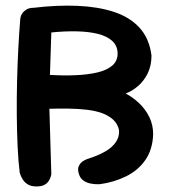

<svg xmlns="http://www.w3.org/2000/svg" viewBox="-20 -674 612 692"><path d="M111 -2Q93 -2 81 -9Q69 -16 62.5 -26.5Q56 -37 53.5 -44.5Q51 -52 51 -52Q46 -92 43.5 -145.5Q41 -199 40.5 -259Q40 -319 41.5 -380.5Q43 -442 46 -499.5Q49 -557 53 -605Q53 -605 54 -611.5Q55 -618 60 -625.5Q65 -633 75 -639.5Q85 -646 102 -646Q185 -656 258.5 -653Q332 -650 389.5 -631.5Q447 -613 482.5 -574.5Q518 -536 526 -474Q526 -437 512 -409Q498 -381 476.5 -363Q455 -345 433 -337Q458 -324 481 -302.5Q504 -281 518 -252.5Q532 -224 532 -190Q530 -135 504 -97.5Q478 -60 434.5 -38.5Q391 -17 339 -10Q339 -10 329.5 -10Q320 -10 306.5 -12.5Q293 -15 281 -23Q269 -31 264 -48Q259 -65 264 -75.5Q269 -86 277.5 -92Q286 -98 293.5 -100.5Q301 -103 301 -103Q335 -114 360 -128.5Q385 -143 398 -162.5Q411 -182 409 -205Q404 -228 387.5 -243Q371 -258 347 -266.5Q323 -275 292.5 -278.5Q262 -282 228 -282.5Q194 -283 158 -282L165 -46Q165 -46 163.5 -39.5Q162 -33 157 -24Q152 -15 141.5 -8.5Q131 -2 111 -2ZM160 -404Q209 -401 253.5 -403Q298 -405 331.5 -413Q365 -421 384.5 -437.5Q404 -454 404 -482Q403 -510 384 -527Q365 -544 332.5 -552Q300 -560 257 -561Q214 -562 165 -557Z"/></svg>

Font: Sour Gummy Black Medium
Style: Regular
Weight: 500
Version: Version 1.000